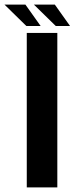

<svg xmlns="http://www.w3.org/2000/svg" viewBox="-64 -819 336 839"><path d="M53 0H186.5V-675H53ZM179.5 -705.5H242L175.5 -799H84ZM51 -705.5H113.5L47 -799H-44.5Z"/></svg>

Font: Anybody SemiCondensed SemiBold
Style: Regular
Weight: 600
Width: 4
Version: Version 1.113;gftools[0.9.25]